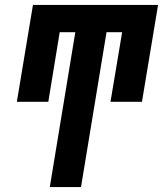

<svg xmlns="http://www.w3.org/2000/svg" viewBox="-20 -755 658 775"><path d="M181 0 284 -625H221L175 -344H48L113 -735H618L553 -344H426L473 -625H410L307 0Z"/></svg>

Font: Iosevka Curly XBdEx
Style: Italic
Weight: 800
Width: 7
Italic angle: -9°
Monospace: yes
Designer: Belleve Invis
Foundry: Belleve Invis
Version: Version 11.1.0; ttfautohint (v1.8.3)